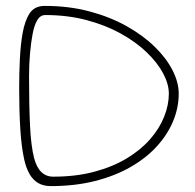

<svg xmlns="http://www.w3.org/2000/svg" viewBox="-20 -625 661 651"><path d="M152.5 6Q127 6 109.2 -4.5Q91.5 -15 80 -35.2Q68.5 -55.5 62 -84.5Q52.5 -127.5 48.8 -188.5Q45 -249.5 45 -325Q45 -379 47.5 -427Q50 -475 56.5 -511.5Q64 -554.5 80.5 -579.8Q97 -605 132 -605Q213 -605 282.8 -586.5Q352.5 -568 408.5 -536.8Q464.5 -505.5 504.2 -466.8Q544 -428 565 -386.8Q586 -345.5 586 -307.5Q586 -260 567 -214.2Q548 -168.5 511.8 -128.8Q475.5 -89 422.8 -58.8Q370 -28.5 302 -11.2Q234 6 152.5 6ZM160.5 -26Q238 -26 300.2 -42.8Q362.5 -59.5 409.8 -88Q457 -116.5 488.8 -152.8Q520.5 -189 536.5 -229Q552.5 -269 552.5 -307.5Q552.5 -340 533 -376.5Q513.5 -413 477 -448Q440.5 -483 389 -511.5Q337.5 -540 273 -557Q208.5 -574 133.5 -574Q116.5 -574 106.2 -556.5Q96 -539 90.5 -509.5Q85 -481 81.8 -443.8Q78.5 -406.5 78.5 -366Q78.5 -268 81.8 -199.5Q85 -131 95.5 -89.5Q112 -26 160.5 -26Z"/></svg>

Font: Gluten Thin
Style: Regular
Weight: 100
Designer: Tyler Finck
Foundry: Etcetera Type Company
Version: Version 1.300